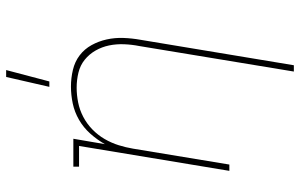

<svg xmlns="http://www.w3.org/2000/svg" viewBox="-200 -584 999 640"><g transform="rotate(-90 300.0 -264.5)"><path d="M381 215 466 -300Q471 -325 472 -351Q473 -377 468 -401Q463 -425 451 -446Q439 -467 420.5 -482Q402 -497 377.5 -503Q353 -509 327 -509Q303 -509 278 -504Q253 -499 230 -487Q207 -475 188 -456.5Q169 -438 156 -415.5Q143 -393 135.5 -369Q128 -345 124 -321L71 0H50L133 -501H64V-520H157L139 -415Q154 -441 174 -463.5Q194 -486 220 -501Q246 -516 274.5 -522Q303 -528 331 -528Q359 -528 386.5 -521.5Q414 -515 435 -499Q456 -483 469 -459.5Q482 -436 488 -409Q494 -382 493 -353.5Q492 -325 487 -297L402 215ZM330 -600 363 -744H386L348 -600Z"/></g></svg>

Font: Iosevka HT Thin Extended
Style: Italic
Weight: 100
Width: 7
Italic angle: -9°
Monospace: yes
Designer: Belleve Invis
Foundry: Belleve Invis
Version: Version 32.3.0; ttfautohint (v1.8.4)